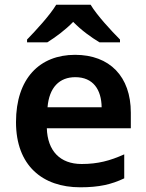

<svg xmlns="http://www.w3.org/2000/svg" viewBox="-20 -786 622 816"><path d="M365 -766H219C192 -721 132 -656 95 -618V-606H181C216 -628 256 -657 291 -693C326 -657 368 -627 403 -606H490V-618C453 -655 392 -721 365 -766ZM299 -553C149 -553 48 -453 48 -267C48 -82 161 10 321 10C401 10 453 -2 508 -28V-130C448 -103 396 -89 327 -89C235 -89 182 -145 179 -241H536V-307C536 -461 446 -553 299 -553ZM300 -458C376 -458 411 -405 412 -330H182C189 -415 233 -458 300 -458Z"/></svg>

Font: Noto Sans Balinese SemiBold
Style: Regular
Weight: 600
Designer: Aditya Bayu, David Williams
Foundry: David Williams
Version: Version 2.005